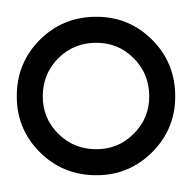

<svg xmlns="http://www.w3.org/2000/svg" viewBox="-207 -826 229 229"><path d="M-187 -711Q-187 -751 -159.5 -778.5Q-132 -806 -92 -806Q-53 -806 -25.5 -778.5Q2 -751 2 -711Q2 -672 -25.5 -644.5Q-53 -617 -92 -617Q-132 -617 -159.5 -644.5Q-187 -672 -187 -711ZM-29 -711Q-29 -738 -47.5 -756.5Q-66 -775 -92 -775Q-119 -775 -137.5 -756.5Q-156 -738 -156 -711Q-156 -685 -137.5 -666.5Q-119 -648 -92 -648Q-66 -648 -47.5 -666.5Q-29 -685 -29 -711Z"/></svg>

Font: Shippori Mincho B1 ExtraBold
Style: Regular
Weight: 800
Designer: FONTDASU
Foundry: FONTDASU / Google Inc. / but / Adobe
Version: Version 3.110; ttfautohint (v1.8.3)